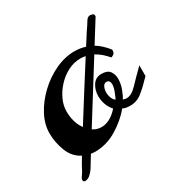

<svg xmlns="http://www.w3.org/2000/svg" viewBox="-148 -623 793 836"><g transform="rotate(-30 249.0 -204.5)"><path d="M42.5 103Q32.7 101.6 32.7 94.2Q32.7 85.9 40 76.2Q47.4 66.4 52.7 56.2Q55.7 49.3 64.2 34.4Q72.8 19.5 84.5 0Q44.9 -20 27.8 -64.7Q10.7 -109.4 10.7 -154.8Q10.7 -199.2 34.4 -244.1Q58.1 -289.1 97.7 -326.7Q137.2 -364.3 185.5 -387.2Q233.9 -410.2 283.7 -410.2Q310.1 -410.2 337.4 -401.9L372.6 -457Q390.6 -482.9 399.2 -497.6Q407.7 -512.2 421.4 -512.2Q423.8 -512.2 431.6 -510Q439.5 -507.8 439.5 -498Q439.5 -494.1 436.5 -491.2L371.6 -387.2Q401.4 -369.6 429.7 -334Q429.7 -326.7 427.5 -319.3Q425.3 -312 409.7 -306.2Q380.9 -339.4 351.6 -355L178.7 -78.1Q196.8 -64.9 222.7 -64.9Q242.2 -64.9 263.4 -75.9Q284.7 -86.9 304.7 -109.9Q289.6 -126.5 282.5 -147.2Q275.4 -168 275.4 -188Q275.4 -218.8 290.8 -242.4Q306.2 -266.1 335.4 -266.1Q365.7 -266.1 377.2 -249.8Q388.7 -233.4 388.7 -211.9Q388.7 -185.5 378.4 -159.2Q368.2 -132.8 360.8 -123Q370.1 -119.1 378.4 -119.1Q403.3 -119.1 429.7 -147Q456.1 -174.8 497.6 -215.8V-162.1Q463.4 -126 436.5 -104.5Q409.7 -83 377.4 -83Q368.7 -83 357.2 -84.5Q345.7 -85.9 339.8 -90.8Q304.2 -47.9 252.4 -16.8Q200.7 14.2 142.6 14.2Q137.7 14.2 132.3 13.4Q127 12.7 122.6 12.2L92.8 61Q93.3 60.5 86.7 70.6Q80.1 80.6 68.6 91.3Q57.1 102.1 42.5 103ZM150.4 -106Q190.9 -171.4 236.1 -242.2Q281.2 -313 315.4 -367.2Q302.2 -370.1 290.5 -370.1Q256.8 -370.1 226.6 -354.5Q196.3 -338.9 172.9 -313.5Q149.4 -288.1 136 -258.5Q122.6 -229 122.6 -201.2Q122.6 -144 150.4 -106ZM333.5 -138.2Q338.4 -147.9 346.4 -168.2Q354.5 -188.5 354.5 -204.1Q354.5 -212.9 350.3 -219Q346.2 -225.1 336.4 -225.1Q325.7 -225.1 319.6 -212.9Q313.5 -200.7 313.5 -185.1Q313.5 -170.9 318.8 -157.5Q324.2 -144 333.5 -138.2Z"/></g></svg>

Font: Norican
Style: Regular
Weight: 400
Designer: Vernon Adams
Foundry: Vernon Adams
Version: Version 1.100; ttfautohint (v1.8.4.7-5d5b);gftools[0.9.33]